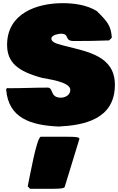

<svg xmlns="http://www.w3.org/2000/svg" viewBox="-20 -780 755 1228"><path d="M157.2 412.1 172.9 427.7H285.2C333 427.7 388.4 427.9 393.3 417.1L488 108C488 95.3 452.1 94.7 415 94.7H241.2C214.9 94.7 168.3 361.8 157.2 412.1ZM355.5 29.3C512.7 21.5 714.8 -14.6 714.8 -237.3C714.8 -420.3 545 -448.4 395.5 -486.3C373 -494.1 308.6 -502 308.6 -533.2C308.6 -558.6 362.3 -564.5 369.1 -564.5C429.7 -564.5 386.7 -517.6 453.1 -517.6C531.2 -517.6 602.5 -518.6 677.7 -521.5L695.3 -539.1C689.6 -616 667.7 -640.9 599.6 -709C535.2 -749 452.1 -759.8 380.9 -759.8C216.8 -759.8 25.4 -695.3 25.4 -493.2C25.4 -380.9 92.8 -324.2 248 -282.2C274.4 -275.4 429.7 -258.8 429.7 -205.1C429.7 -172.9 398.4 -155.3 369.1 -155.3C297.9 -155.3 323.2 -219.7 285.2 -219.7C204.1 -219.7 120.1 -215.8 39.1 -215.8C35.2 -215.8 32.2 -215.8 29.3 -216.8C22.5 -215.8 19.5 -212.9 19.5 -206.1C34.5 -26 173.9 21.5 355.5 29.3Z"/></svg>

Font: Bowlby One SC
Style: Regular
Weight: 400
Width: 1
Version: Version 1.2